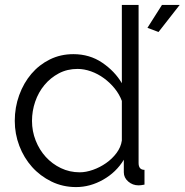

<svg xmlns="http://www.w3.org/2000/svg" viewBox="-20 -750 750 780"><path d="M624 -620 579 -637 638 -730H710ZM289 10Q235 10 189 -12.5Q143 -35 110 -72Q77 -109 58.5 -157.5Q40 -206 40 -259Q40 -314 58 -363.5Q76 -413 107.5 -450Q139 -487 182.5 -508.5Q226 -530 278 -530Q344 -530 395 -495.5Q446 -461 475 -412V-730H543V-88Q543 -60 567 -60V0Q552 3 543 3Q519 3 501 -12.5Q483 -28 483 -50V-101Q452 -50 399 -20Q346 10 289 10ZM304 -50Q329 -50 357.5 -60Q386 -70 411 -87.5Q436 -105 453.5 -128.5Q471 -152 475 -179V-340Q465 -367 446 -390.5Q427 -414 402.5 -432Q378 -450 350 -460Q322 -470 295 -470Q253 -470 219 -452Q185 -434 160.5 -404.5Q136 -375 123 -337Q110 -299 110 -259Q110 -217 125 -179Q140 -141 166 -112.5Q192 -84 227.5 -67Q263 -50 304 -50Z"/></svg>

Font: IngvarSans
Style: Regular
Weight: 400
Version: Version 1.000